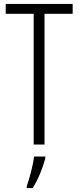

<svg xmlns="http://www.w3.org/2000/svg" viewBox="-20 -734 399 975"><path d="M206 0V-664H349V-714H9V-664H151V0ZM210 61H153C149 101 129 175 116 211V221H146C173 179 197 119 210 71Z"/></svg>

Font: Noto Sans UI Condensed Light
Style: Regular
Weight: 300
Width: 3
Designer: Monotype Design Team
Foundry: Monotype Imaging Inc.
Version: Version 1.901